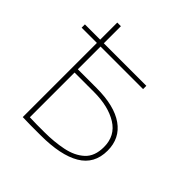

<svg xmlns="http://www.w3.org/2000/svg" viewBox="-149 -633 747 747"><g transform="rotate(45 224.5 -259.5)"><path d="M180 1Q149 1 125 1Q101 1 81 0V-520H101V-283H204Q302 -283 354.5 -246Q407 -209 407 -141Q407 -68 348.5 -33.5Q290 1 180 1ZM182 -18Q235 -18 282 -27.5Q329 -37 358 -63.5Q387 -90 387 -141Q387 -203 337 -234Q287 -265 208 -265H101V-19Q119 -18 139.5 -18Q160 -18 182 -18ZM-3 -408V-426H335V-408Z"/></g></svg>

Font: Murecho Thin
Style: Regular
Weight: 100
Designer: Neil Summerour
Foundry: Positype
Version: Version 1.010